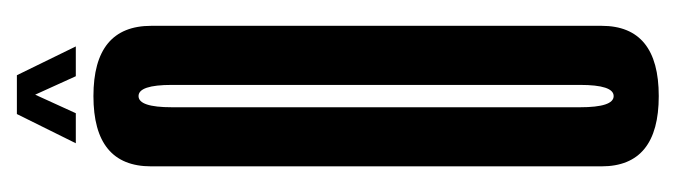

<svg xmlns="http://www.w3.org/2000/svg" viewBox="-312 -500 816 232"><g transform="rotate(-90 96.0 -384.0)"><path d="M95.9 4Q11 4 11 -65.1Q11 -134.2 11 -337.4Q11 -539.9 11 -609.5Q11 -679.1 95.9 -679.1Q180.8 -679.1 180.8 -609.2Q180.8 -539.2 180.8 -337.4Q180.8 -134.2 180.8 -65.1Q180.8 4 95.9 4ZM95.9 -50.5Q109.4 -50.5 109.4 -91.2Q109.4 -132 109.4 -337.4Q109.4 -544 109.4 -584.3Q109.4 -624.6 95.9 -624.6Q82.4 -624.6 82.4 -584.3Q82.4 -544 82.4 -337.4Q82.4 -132 82.4 -91.2Q82.4 -50.5 95.9 -50.5ZM38.9 -700.4 74.2 -771.6H121.1L155.9 -700.4H119.9L97.6 -749.5L75.2 -700.4Z"/></g></svg>

Font: Anybody UltraCondensed Thin
Style: Regular
Weight: 100
Width: 1
Designer: Tyler Finck
Foundry: Etcetera Type Company
Version: Version 1.110